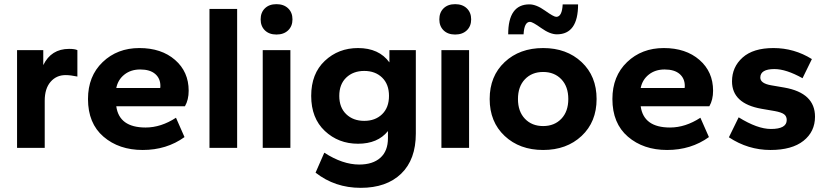

<svg xmlns="http://www.w3.org/2000/svg" viewBox="-20 -711 3976 923"><path d="M195 0H62V-470H188V-398Q226 -476 312 -476Q340 -476 352 -470V-343Q319 -350 295 -350Q251 -350 223 -317.5Q195 -285 195 -227Z M666 10Q552 10 477.5 -54Q403 -118 403 -235Q403 -345 473.5 -412.5Q544 -480 650 -480Q756 -480 821.5 -423Q887 -366 887 -275Q887 -231 869 -200H539Q553 -98 680 -98Q754 -98 826 -145L867 -52Q781 10 666 10ZM654 -377Q609 -377 578 -352.5Q547 -328 539 -288H750Q751 -290 751 -298Q751 -334 726 -355.5Q701 -377 654 -377Z M1120 0H987V-668H1120Z M1376 0H1243V-470H1376ZM1365 -565Q1344 -545 1309 -545Q1274 -545 1253.5 -565Q1233 -585 1233 -618Q1233 -651 1253.5 -671Q1274 -691 1309 -691Q1344 -691 1365 -671Q1386 -651 1386 -618Q1386 -585 1365 -565Z M1701 -20Q1607 -20 1541.5 -81.5Q1476 -143 1476 -250Q1476 -357 1541.5 -418.5Q1607 -480 1701 -480Q1802 -480 1852 -411V-470H1979V-69Q1979 56 1908.5 124Q1838 192 1714 192Q1590 192 1497 119L1539 23Q1627 80 1707 80Q1772 80 1808.5 47.5Q1845 15 1845 -47V-81Q1796 -20 1701 -20ZM1644.5 -162Q1678 -130 1731 -130Q1784 -130 1817 -162Q1850 -194 1850 -250Q1850 -306 1817 -338Q1784 -370 1731 -370Q1678 -370 1644.5 -338Q1611 -306 1611 -250Q1611 -194 1644.5 -162Z M2235 0H2102V-470H2235ZM2224 -565Q2203 -545 2168 -545Q2133 -545 2112.5 -565Q2092 -585 2092 -618Q2092 -651 2112.5 -671Q2133 -691 2168 -691Q2203 -691 2224 -671Q2245 -651 2245 -618Q2245 -585 2224 -565Z M2776 -57.5Q2704 10 2591 10Q2478 10 2406 -57.5Q2334 -125 2334 -235Q2334 -345 2406 -412.5Q2478 -480 2591 -480Q2704 -480 2776 -412.5Q2848 -345 2848 -235Q2848 -125 2776 -57.5ZM2503.5 -140Q2537 -105 2591 -105Q2645 -105 2678.5 -140Q2712 -175 2712 -235Q2712 -295 2678.5 -330Q2645 -365 2591 -365Q2537 -365 2503.5 -330Q2470 -295 2470 -235Q2470 -175 2503.5 -140ZM2657 -546Q2624 -546 2582 -576Q2540 -606 2528 -606Q2500 -606 2497 -546H2423Q2423 -690 2525 -690Q2558 -690 2600 -660Q2642 -630 2654 -630Q2682 -630 2685 -690H2759Q2759 -546 2657 -546Z M3187 10Q3073 10 2998.5 -54Q2924 -118 2924 -235Q2924 -345 2994.5 -412.5Q3065 -480 3171 -480Q3277 -480 3342.5 -423Q3408 -366 3408 -275Q3408 -231 3390 -200H3060Q3074 -98 3201 -98Q3275 -98 3347 -145L3388 -52Q3302 10 3187 10ZM3175 -377Q3130 -377 3099 -352.5Q3068 -328 3060 -288H3271Q3272 -290 3272 -298Q3272 -334 3247 -355.5Q3222 -377 3175 -377Z M3684 10Q3576 10 3484 -51L3531 -147Q3621 -91 3686 -91Q3762 -91 3762 -134Q3762 -152 3749.5 -161.5Q3737 -171 3705 -177L3641 -188Q3499 -213 3499 -320Q3499 -389 3550 -434.5Q3601 -480 3698 -480Q3798 -480 3883 -427L3838 -335Q3759 -379 3703 -379Q3635 -379 3635 -338Q3635 -310 3687 -301L3751 -290Q3898 -264 3898 -150Q3898 -78 3842.5 -34Q3787 10 3684 10Z"/></svg>

Font: Gantari
Style: Bold
Weight: 700
Designer: Anugrah Pasau
Foundry: Lafontype
Version: Version 1.000